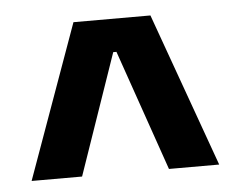

<svg xmlns="http://www.w3.org/2000/svg" viewBox="-35 -679 515 415"><g transform="rotate(-5 222.0 -472.0)"><path d="M18 -305 138 -639H305L425 -305H316L225 -567H218L127.5 -305Z"/></g></svg>

Font: Anek Devanagari Medium SemiBold
Style: Regular
Weight: 600
Version: Version 1.003